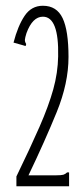

<svg xmlns="http://www.w3.org/2000/svg" viewBox="-20 -647 290 667"><path d="M37 -34Q86 -135 117.5 -207Q149 -279 165 -336.5Q181 -394 182 -451Q185 -589 129 -589Q93 -589 72 -532Q67 -516 66.5 -509Q66 -502 71 -494L69 -487L59 -490L27 -499Q42 -557 65.5 -592Q89 -627 129 -627Q177 -627 197.5 -584Q218 -541 218 -449Q218 -358 177 -257.5Q136 -157 79 -38H176Q193 -38 200 -40Q207 -42 213 -48H220V0H37Z"/></svg>

Font: Inconsolata UltraCondensed Light
Style: Regular
Weight: 300
Width: 1
Monospace: yes
Designer: Raph Levien, Cyreal, Brenton Simpson
Foundry: Raph Levien, Cyreal, Google
Version: Version 3.001; ttfautohint (v1.8.2.53-6de2)